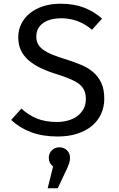

<svg xmlns="http://www.w3.org/2000/svg" viewBox="-20 -721 640 1031"><path d="M540 -192Q540 -147 523 -109.5Q506 -72 473.5 -45Q441 -18 394.5 -3Q348 12 289 12Q208 12 146 -11.5Q84 -35 40 -77L95 -138Q131 -104 177 -85Q223 -66 286 -66Q316 -66 344 -73.5Q372 -81 393.5 -96.5Q415 -112 428 -135Q441 -158 441 -189Q441 -213 434 -231.5Q427 -250 410.5 -265Q394 -280 365 -293Q336 -306 293 -320Q243 -335 203 -353.5Q163 -372 135 -396Q107 -420 92.5 -450.5Q78 -481 78 -521Q78 -561 95 -594Q112 -627 142 -651Q172 -675 213.5 -688Q255 -701 305 -701Q377 -701 431.5 -680Q486 -659 528 -621L474 -561Q437 -593 395 -608Q353 -623 309 -623Q281 -623 256.5 -617Q232 -611 214 -599Q196 -587 185.5 -568.5Q175 -550 175 -525Q175 -503 183 -486.5Q191 -470 210 -455.5Q229 -441 260 -428Q291 -415 338 -401Q379 -388 416 -372.5Q453 -357 480.5 -333.5Q508 -310 524 -275.5Q540 -241 540 -192ZM242 126Q242 102 258.5 86Q275 70 299 70Q323 70 339.5 86Q356 102 356 126Q356 140 352 153Q348 166 340 184L290 290H236L265 173Q242 155 242 126Z"/></svg>

Font: Wlorlttqgufhjawjgtejqphaquk
Style: Regular
Weight: 400
Monospace: yes
Designer: Carrois Corporate & Edenspiekermann
Foundry: Carrois Corporate GbR & Edenspiekermann AG
Version: Version 2.001